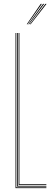

<svg xmlns="http://www.w3.org/2000/svg" viewBox="-20 -970 265 990"><path d="M60 0V-800H64V-4H219V0ZM68 -8V-800H72V-12H219V-8ZM76 -16V-800H80V-20H219V-16ZM118 -845 190 -950H196L122 -845ZM134 -845 214 -950H220L138 -845ZM126 -845 202 -950H208L130 -845Z"/></svg>

Font: Big Shoulders Inline Display Thin Thin
Style: Regular
Weight: 250
Version: Version 2.002